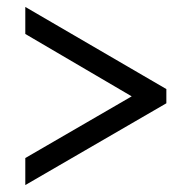

<svg xmlns="http://www.w3.org/2000/svg" viewBox="-20 -635 554 554"><path d="M53 -101 460 -337V-378L53 -615V-537L360 -357L53 -179Z"/></svg>

Font: Noto Serif Georgian SemiCondensed Bold
Style: Regular
Weight: 700
Width: 4
Designer: Monotype Design Team, Akaki Razmadze
Foundry: Google LLC
Version: Version 2.003